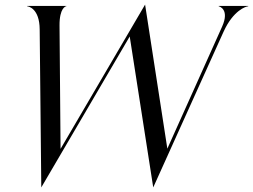

<svg xmlns="http://www.w3.org/2000/svg" viewBox="-20 -806 1102 837"><path d="M153 -677.5 160 11 545.5 -647 648 11 954.5 -667.5C997 -761.5 1053 -778.5 1062 -778.5V-780H933.5V-778.5C935.5 -778.5 982 -765.5 948.5 -690.5L709.5 -158L612.5 -786L244 -157L239.5 -695C239 -771.5 266.5 -779 269.5 -779V-780H98.5V-778.5C103.5 -778.5 152.5 -769.5 153 -677.5Z"/></svg>

Font: Beautique Display Italic
Style: Regular
Weight: 400
Italic angle: -12°
Designer: Nhat-Quang Ngo
Version: Version 1.100;Glyphs 3.2.3 (3260)